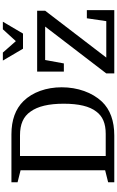

<svg xmlns="http://www.w3.org/2000/svg" viewBox="242 -1062 820 1344"><g transform="rotate(-90 652.0 -390.0)"><path d="M1089 -639 1172 -780H1119L1036 -689L956 -780H900L983 -639ZM48 -677 132 -656V-64L48 -43V0H375C478 0 558 -29 613 -87C676 -154 713 -256 713 -368C713 -475 679 -572 616 -636C561 -692 483 -720 384 -720H48ZM232 -660H377C454 -660 508 -637 543 -586C580 -535 598 -458 598 -354C598 -249 580 -173 543 -126C510 -81 459 -60 387 -60H232ZM921 -56 1249 -484V-540H823V-353H880L904 -484H1138L810 -56V0H1253V-192H1196L1176 -56Z"/></g></svg>

Font: Domine
Style: Regular
Weight: 400
Designer: Pablo Impallari, Rodrigo Fuenzalida, Brenda Gallo
Foundry: Pablo Impallari, Rodrigo Fuenzalida, Brenda Gallo
Version: Version 2.000